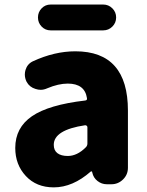

<svg xmlns="http://www.w3.org/2000/svg" viewBox="-20 -808 645 842"><path d="M215.8 13.7Q139.6 13.7 93.3 -36.1Q46.9 -85.9 46.9 -159.2Q46.9 -248 120.1 -298.3Q193.4 -348.6 353.5 -367.2Q363.3 -368.2 361.3 -377.9Q351.6 -441.4 277.3 -441.4Q236.3 -441.4 187.5 -420.9Q172.9 -414.1 158.2 -414.1Q147.5 -414.1 135.7 -418Q109.4 -425.8 96.7 -449.2Q88.9 -464.8 88.9 -481.4Q88.9 -491.2 91.8 -501Q99.6 -527.3 124 -539.1Q218.8 -583 310.5 -583Q541 -583 541 -323.2V-72.3Q541 -42 519.5 -21Q498 0 468.8 0H448.2Q425.8 0 407.7 -14.2Q389.6 -28.3 384.8 -50.8L383.8 -54.7Q382.8 -56.6 380.9 -56.6Q378.9 -56.6 377.9 -55.7Q298.8 13.7 215.8 13.7ZM277.3 -124Q318.4 -124 356.4 -162.1Q363.3 -168.9 363.3 -178.7V-250Q363.3 -253.9 360.4 -256.3Q357.4 -258.8 353.5 -258.8Q215.8 -238.3 215.8 -172.9Q215.8 -148.4 231.9 -136.2Q248 -124 277.3 -124ZM202.1 -674.8Q178.7 -674.8 162.6 -691.4Q146.5 -708 146.5 -731.4Q146.5 -754.9 162.6 -771.5Q178.7 -788.1 202.1 -788.1H432.6Q456.1 -788.1 472.7 -771.5Q489.3 -754.9 489.3 -731.4Q489.3 -708 472.7 -691.4Q456.1 -674.8 432.6 -674.8Z"/></svg>

Font: Gen Jyuu GothicX Heavy
Style: Bold
Weight: 900
Designer: [Source Han Sans]
Ryoko NISHIZUKA  (kana & ideographs); Paul D. Hunt (Latin, Greek & Cyrillic); Wenlong ZHANG  (bopomofo
Version: Version 1.002.20150607